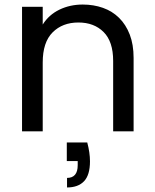

<svg xmlns="http://www.w3.org/2000/svg" viewBox="-20 -578 680 845"><path d="M364 49Q376 94 376 132Q376 192 350 219.5Q324 247 275 247V205Q322 205 322 149V131H274V49ZM478 -310Q478 -395 436 -437Q394 -479 325 -479Q255 -479 211.5 -435.5Q168 -392 168 -303V0H77V-548H168V-470Q195 -513 241.5 -535.5Q288 -558 344 -558Q392 -558 433 -543.5Q474 -529 504 -499.5Q534 -470 551 -426Q568 -382 568 -323V0H478Z"/></svg>

Font: Poppins
Style: Regular
Weight: 400
Designer: Ninad Kale (Devanagari), Jonny Pinhorn (Latin)
Foundry: Indian Type Foundry
Version: Version 3.002 2017